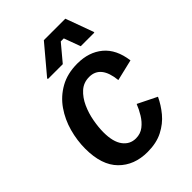

<svg xmlns="http://www.w3.org/2000/svg" viewBox="-210 -792 896 896"><g transform="rotate(-45 237.5 -344.0)"><path d="M223.3 11.7Q135.8 11.7 82.1 -42.5Q28.3 -96.7 28.3 -205Q28.3 -259.2 43.3 -313.8Q58.3 -368.3 89.6 -413.3Q120.8 -458.3 169.2 -485.4Q217.5 -512.5 283.3 -512.5Q359.2 -512.5 408.8 -471.2Q458.3 -430 469.2 -347.5L364.2 -322.5Q353.3 -429.2 278.3 -429.2Q240.8 -429.2 215 -405.8Q189.2 -382.5 172.9 -346.7Q156.7 -310.8 149.6 -271.2Q142.5 -231.7 142.5 -199.2Q142.5 -135.8 166.7 -103.8Q190.8 -71.7 230 -71.7Q260 -71.7 282.1 -88.8Q304.2 -105.8 320 -131.7Q335.8 -157.5 345.8 -183.3L440 -136.7Q422.5 -99.2 394.6 -65.4Q366.7 -31.7 324.6 -10Q282.5 11.7 223.3 11.7ZM135 -558.3V-563.3L250 -700H391.7L441.7 -563.3V-558.3H351.7L321.7 -640H301.7L233.3 -558.3Z"/></g></svg>

Font: Familjen Grotesk Medium
Style: Italic
Weight: 500
Italic angle: -9.46201°
Designer: Anders Wikstroem, Jonas Baeckman, Matilda Gysing, Kristian Moeller
Foundry: Familjen STHLM AB
Version: Version 2.002; ttfautohint (v1.8.4.7-5d5b)